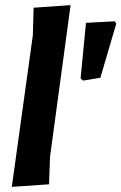

<svg xmlns="http://www.w3.org/2000/svg" viewBox="-20 -724 473 748"><path d="M255 -704 175 -114 171 -6 26 4 108 -587 111 -694ZM427 -641 433 -632 371 -421 303 -410 294 -419 315 -635Z"/></svg>

Font: Alegreya Sans ExtraBold
Style: Italic
Weight: 800
Italic angle: -7°
Designer: Juan Pablo del Peral
Foundry: Huerta Tipografica
Version: Version 2.007